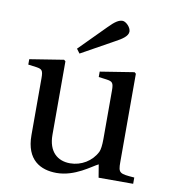

<svg xmlns="http://www.w3.org/2000/svg" viewBox="-82 -793 771 875"><g transform="rotate(10 303.0 -355.5)"><path d="M232 -562 247 -542 398 -626C428 -642 454 -659 454 -680C454 -700 430 -723 415 -723C398 -723 381 -713 351 -682ZM26 -452 64 -447C90 -443 96 -438 96 -402V-138C96 -23 164 12 238 12C323 12 392 -46 421 -60L431 0H591V-29C522 -34 516 -36 516 -87V-496L509 -502L352 -477V-452L390 -447C416 -443 422 -438 422 -402V-177C422 -149 419 -127 414 -117C391 -71 343 -42 291 -42C233 -42 190 -78 190 -156V-496L183 -502L26 -477Z"/></g></svg>

Font: Lingua Franca
Style: Regular
Weight: 400
Version: Version 1.19